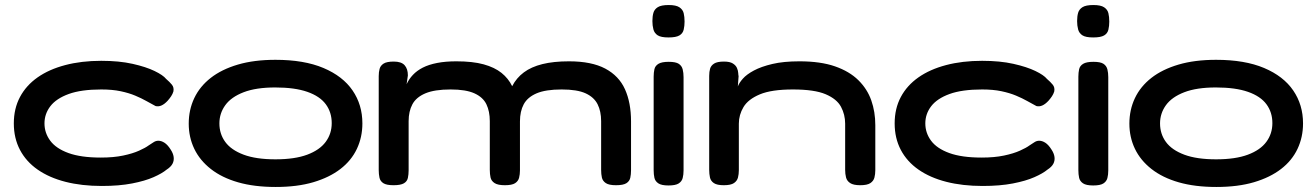

<svg xmlns="http://www.w3.org/2000/svg" viewBox="-20 -728 5235 764"><path d="M385 12Q305 12 240.5 -4.5Q176 -21 130 -53Q84 -85 59.5 -131.5Q35 -178 35 -237Q35 -296 59.5 -342Q84 -388 129.5 -420Q175 -452 239.5 -469Q304 -486 383 -486Q454 -486 507.5 -474Q561 -462 595 -445.5Q629 -429 641 -414Q655 -402 664 -391Q673 -380 670 -364Q667 -354 661 -345Q655 -336 647 -327Q622 -300 599 -306Q582 -315 562.5 -326Q543 -337 518 -347.5Q493 -358 460 -365Q427 -372 383 -372Q303 -372 253.5 -354Q204 -336 180.5 -305.5Q157 -275 157 -237Q157 -199 180 -168Q203 -137 252.5 -119Q302 -101 381 -101Q432 -101 470 -109Q508 -117 533.5 -128.5Q559 -140 571 -149Q582 -156 591 -162Q600 -168 610 -168Q622 -168 634.5 -160Q647 -152 659 -133Q669 -118 671 -103.5Q673 -89 666.5 -76.5Q660 -64 643 -53Q625 -38 591 -23Q557 -8 505.5 2Q454 12 385 12Z M1077 16Q992 16 927.5 -2.5Q863 -21 819 -55.5Q775 -90 753 -136Q731 -182 731 -236Q731 -291 753 -337.5Q775 -384 818.5 -418Q862 -452 926.5 -471Q991 -490 1076 -490Q1190 -490 1267 -457.5Q1344 -425 1383 -368Q1422 -311 1422 -237Q1422 -182 1400 -135.5Q1378 -89 1334.5 -55.5Q1291 -22 1227 -3Q1163 16 1077 16ZM1076 -94Q1153 -94 1202.5 -112.5Q1252 -131 1276 -163.5Q1300 -196 1300 -238Q1300 -281 1276.5 -313Q1253 -345 1203 -362.5Q1153 -380 1075 -380Q999 -380 949.5 -361Q900 -342 876.5 -309.5Q853 -277 853 -237Q853 -195 876.5 -163Q900 -131 949.5 -112.5Q999 -94 1076 -94Z M1546 9Q1518 9 1505.5 1Q1493 -7 1490 -21Q1487 -35 1487 -51V-425Q1487 -441 1490.5 -454Q1494 -467 1506.5 -475Q1519 -483 1547 -483Q1577 -483 1590 -468.5Q1603 -454 1603 -428L1598 -393Q1607 -413 1623 -430Q1639 -447 1662.5 -459Q1686 -471 1719.5 -477.5Q1753 -484 1796 -484Q1861 -484 1904.5 -472Q1948 -460 1975.5 -438Q2003 -416 2018 -385Q2035 -418 2064.5 -440Q2094 -462 2138.5 -473Q2183 -484 2244 -484Q2334 -484 2388.5 -455Q2443 -426 2467 -372.5Q2491 -319 2491 -245V-51Q2491 -34 2488 -20.5Q2485 -7 2472.5 1Q2460 9 2431 9Q2403 9 2390.5 0.5Q2378 -8 2375 -21.5Q2372 -35 2372 -52V-246Q2372 -285 2358 -313Q2344 -341 2310.5 -356.5Q2277 -372 2215 -372Q2151 -372 2115 -356.5Q2079 -341 2064 -313Q2049 -285 2049 -245V-50Q2049 -34 2045.5 -20.5Q2042 -7 2029.5 1Q2017 9 1989 9Q1961 9 1948 0.5Q1935 -8 1932 -21.5Q1929 -35 1929 -52V-246Q1929 -285 1915.5 -313Q1902 -341 1868 -356.5Q1834 -372 1773 -372Q1709 -372 1672.5 -356.5Q1636 -341 1621 -313Q1606 -285 1606 -246V-50Q1606 -34 1603 -20Q1600 -6 1587 1.5Q1574 9 1546 9Z M2640 10Q2612 10 2599.5 1.5Q2587 -7 2584 -20.5Q2581 -34 2581 -51V-423Q2581 -439 2584 -452.5Q2587 -466 2600 -474Q2613 -482 2641 -482Q2669 -482 2681 -474Q2693 -466 2696.5 -452Q2700 -438 2700 -421V-50Q2700 -33 2696.5 -19.5Q2693 -6 2680.5 2Q2668 10 2640 10ZM2640 -579Q2610 -579 2597 -587.5Q2584 -596 2580 -611Q2576 -626 2576 -644Q2576 -663 2580 -677Q2584 -691 2597.5 -699.5Q2611 -708 2641 -708Q2670 -708 2683.5 -699Q2697 -690 2700.5 -675.5Q2704 -661 2704 -642Q2704 -625 2700.5 -610Q2697 -595 2683.5 -587Q2670 -579 2640 -579Z M2860 9Q2833 9 2820.5 0.5Q2808 -8 2805 -22Q2802 -36 2802 -52V-426Q2802 -442 2805.5 -454.5Q2809 -467 2821.5 -475Q2834 -483 2861 -483Q2884 -483 2896 -475.5Q2908 -468 2912.5 -457.5Q2917 -447 2917.5 -437.5Q2918 -428 2919 -425L2916 -384Q2921 -398 2936 -415Q2951 -432 2980 -447.5Q3009 -463 3053.5 -473.5Q3098 -484 3161 -484Q3245 -484 3302.5 -464Q3360 -444 3395.5 -409Q3431 -374 3447 -328.5Q3463 -283 3463 -230V-51Q3463 -35 3459.5 -21.5Q3456 -8 3443.5 0.5Q3431 9 3403 9Q3376 9 3363 0.5Q3350 -8 3346.5 -22Q3343 -36 3343 -52V-236Q3343 -272 3326.5 -303Q3310 -334 3265.5 -353Q3221 -372 3135 -372Q3050 -372 3003.5 -352.5Q2957 -333 2938.5 -302Q2920 -271 2920 -236V-51Q2920 -35 2916.5 -21.5Q2913 -8 2900.5 0.5Q2888 9 2860 9Z M3890 12Q3810 12 3745.5 -4.5Q3681 -21 3635 -53Q3589 -85 3564.5 -131.5Q3540 -178 3540 -237Q3540 -296 3564.5 -342Q3589 -388 3634.5 -420Q3680 -452 3744.5 -469Q3809 -486 3888 -486Q3959 -486 4012.5 -474Q4066 -462 4100 -445.5Q4134 -429 4146 -414Q4160 -402 4169 -391Q4178 -380 4175 -364Q4172 -354 4166 -345Q4160 -336 4152 -327Q4127 -300 4104 -306Q4087 -315 4067.5 -326Q4048 -337 4023 -347.5Q3998 -358 3965 -365Q3932 -372 3888 -372Q3808 -372 3758.5 -354Q3709 -336 3685.5 -305.5Q3662 -275 3662 -237Q3662 -199 3685 -168Q3708 -137 3757.5 -119Q3807 -101 3886 -101Q3937 -101 3975 -109Q4013 -117 4038.5 -128.5Q4064 -140 4076 -149Q4087 -156 4096 -162Q4105 -168 4115 -168Q4127 -168 4139.5 -160Q4152 -152 4164 -133Q4174 -118 4176 -103.5Q4178 -89 4171.5 -76.5Q4165 -64 4148 -53Q4130 -38 4096 -23Q4062 -8 4010.5 2Q3959 12 3890 12Z M4330 10Q4302 10 4289.5 1.5Q4277 -7 4274 -20.5Q4271 -34 4271 -51V-423Q4271 -439 4274 -452.5Q4277 -466 4290 -474Q4303 -482 4331 -482Q4359 -482 4371 -474Q4383 -466 4386.5 -452Q4390 -438 4390 -421V-50Q4390 -33 4386.5 -19.5Q4383 -6 4370.5 2Q4358 10 4330 10ZM4330 -579Q4300 -579 4287 -587.5Q4274 -596 4270 -611Q4266 -626 4266 -644Q4266 -663 4270 -677Q4274 -691 4287.5 -699.5Q4301 -708 4331 -708Q4360 -708 4373.5 -699Q4387 -690 4390.5 -675.5Q4394 -661 4394 -642Q4394 -625 4390.5 -610Q4387 -595 4373.5 -587Q4360 -579 4330 -579Z M4820 16Q4735 16 4670.5 -2.5Q4606 -21 4562 -55.5Q4518 -90 4496 -136Q4474 -182 4474 -236Q4474 -291 4496 -337.5Q4518 -384 4561.5 -418Q4605 -452 4669.5 -471Q4734 -490 4819 -490Q4933 -490 5010 -457.5Q5087 -425 5126 -368Q5165 -311 5165 -237Q5165 -182 5143 -135.5Q5121 -89 5077.5 -55.5Q5034 -22 4970 -3Q4906 16 4820 16ZM4819 -94Q4896 -94 4945.5 -112.5Q4995 -131 5019 -163.5Q5043 -196 5043 -238Q5043 -281 5019.5 -313Q4996 -345 4946 -362.5Q4896 -380 4818 -380Q4742 -380 4692.5 -361Q4643 -342 4619.5 -309.5Q4596 -277 4596 -237Q4596 -195 4619.5 -163Q4643 -131 4692.5 -112.5Q4742 -94 4819 -94Z"/></svg>

Font: Fredoka Expanded Medium
Style: Regular
Weight: 500
Width: 7
Designer: Ben Nathan
Foundry: Milena B. Brandão, Ben Nathan
Version: Version 2.001